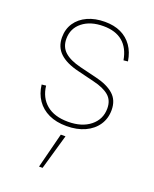

<svg xmlns="http://www.w3.org/2000/svg" viewBox="-144 -618 756 941"><g transform="rotate(20 233.5 -147.5)"><path d="M234.4 8.8Q181.2 8.8 142.1 -9.5Q103 -27.8 79.8 -61.5Q56.6 -95.2 51.3 -141.1L73.7 -143.6Q80.6 -82.5 121.8 -48.1Q163.1 -13.7 234.4 -13.7Q306.6 -13.7 350.3 -48.8Q394 -84 394 -140.6Q394 -183.1 366.5 -206.5Q338.9 -230 285.2 -242.7L197.8 -264.2Q132.8 -279.8 99.4 -311Q65.9 -342.3 65.9 -393.1Q65.9 -436 87.6 -468.3Q109.4 -500.5 148.4 -518.3Q187.5 -536.1 238.8 -536.1Q286.6 -536.1 322 -519.5Q357.4 -502.9 380.1 -470.9Q402.8 -439 410.2 -392.1L387.7 -389.6Q377 -451.2 339.6 -482.4Q302.2 -513.7 238.8 -513.7Q171.4 -513.7 129.9 -480.7Q88.4 -447.8 88.4 -393.1Q88.4 -350.6 116.9 -325.2Q145.5 -299.8 201.7 -286.1L290 -264.6Q351.1 -250 383.8 -220.7Q416.5 -191.4 416.5 -140.6Q416.5 -96.2 393.8 -62.5Q371.1 -28.8 330.1 -10Q289.1 8.8 234.4 8.8ZM176.8 241.2 223.6 57.6H248L195.3 241.2Z"/></g></svg>

Font: Inter 24pt Thin
Style: Regular
Weight: 250
Designer: Rasmus Andersson
Foundry: rsms
Version: Version 4.001;git-66647c0bb